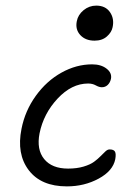

<svg xmlns="http://www.w3.org/2000/svg" viewBox="-20 -642 494 680"><path d="M314.9 -498Q282.7 -498 264.4 -517.8Q246.1 -537.6 252 -566.9Q256.3 -589.8 276.1 -606Q295.9 -622.1 320.8 -622.1Q353.5 -622.1 369.4 -599.1Q385.3 -576.2 378.9 -545.9Q375.5 -527.8 358.6 -512.9Q341.8 -498 314.9 -498ZM216.8 18.1Q125.5 18.1 81.8 -39.3Q38.1 -96.7 56.2 -186Q68.8 -250 106.9 -302.7Q145 -355.5 197.8 -384.8Q250.5 -414.1 306.2 -414.1Q337.9 -414.1 357.4 -398.9Q377 -383.8 373 -362.8Q370.1 -349.6 361.6 -341.3Q353 -333 340.8 -333Q331.1 -333 319.3 -339.6Q307.6 -346.2 292 -346.2Q233.9 -346.2 184.1 -293Q134.3 -239.7 120.1 -169.9Q108.9 -112.3 136.5 -78.6Q164.1 -44.9 221.2 -44.9Q252 -44.9 275.9 -52Q299.8 -59.1 313.2 -69.1Q326.7 -79.1 336.2 -88.9Q345.7 -98.6 353.3 -105.7Q360.8 -112.8 368.2 -112.8Q382.8 -112.8 387.2 -105Q391.6 -97.2 388.2 -78.1Q379.9 -36.6 329.3 -9.3Q278.8 18.1 216.8 18.1Z"/></svg>

Font: Shantell Sans Irregular Bouncy
Style: Italic
Weight: 300
Italic angle: -11.31°
Designer: Stephen Nixon, Anya Danilova, Shantell Martin
Foundry: Arrow Type
Version: Version 1.006;[9816181b4]